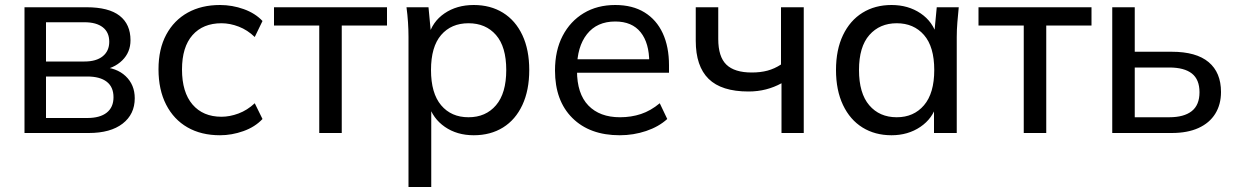

<svg xmlns="http://www.w3.org/2000/svg" viewBox="-20 -532 4943 768"><path d="M78 0V-503H326Q415 -503 458.5 -469Q502 -435 502 -371Q502 -323 469 -290.5Q436 -258 383 -251V-264Q446 -262 482.5 -227.5Q519 -193 519 -139Q519 -75 470.5 -37.5Q422 0 335 0ZM164 -60H329Q380 -60 407 -81.5Q434 -103 434 -143Q434 -184 407 -205Q380 -226 329 -226H164ZM164 -286H318Q365 -286 391 -307Q417 -328 417 -365Q417 -403 391 -423Q365 -443 318 -443H164Z M860 9Q785 9 730 -22.5Q675 -54 644.5 -113.5Q614 -173 614 -255Q614 -336 645 -393.5Q676 -451 731 -481.5Q786 -512 860 -512Q909 -512 955 -495.5Q1001 -479 1030 -448L999 -384Q970 -412 935 -425.5Q900 -439 866 -439Q792 -439 750 -391.5Q708 -344 708 -254Q708 -163 750 -114Q792 -65 866 -65Q899 -65 934 -78Q969 -91 999 -119L1030 -56Q1000 -24 953.5 -7.5Q907 9 860 9Z M1257 0V-430H1076V-503H1528V-430H1347V0Z M1614 216V-384Q1614 -413 1612 -443Q1610 -473 1606 -503H1694L1705 -387H1694Q1709 -445 1758 -478.5Q1807 -512 1875 -512Q1942 -512 1992 -481Q2042 -450 2069.5 -391.5Q2097 -333 2097 -252Q2097 -171 2069.5 -112Q2042 -53 1992 -22Q1942 9 1875 9Q1808 9 1759.5 -24.5Q1711 -58 1694 -115H1705V216ZM1854 -63Q1923 -63 1964 -111Q2005 -159 2005 -252Q2005 -345 1964 -392Q1923 -439 1854 -439Q1785 -439 1744.5 -392Q1704 -345 1704 -252Q1704 -159 1744.5 -111Q1785 -63 1854 -63Z M2459 9Q2339 9 2269.5 -60Q2200 -129 2200 -250Q2200 -330 2230.5 -388.5Q2261 -447 2315 -479.5Q2369 -512 2441 -512Q2510 -512 2558 -482.5Q2606 -453 2631 -399Q2656 -345 2656 -271V-241H2271V-295H2594L2577 -282Q2577 -360 2542.5 -403Q2508 -446 2441 -446Q2368 -446 2328 -395.5Q2288 -345 2288 -258V-249Q2288 -157 2333.5 -110Q2379 -63 2460 -63Q2505 -63 2544 -76Q2583 -89 2619 -119L2649 -56Q2615 -25 2564.5 -8Q2514 9 2459 9Z M3106 0V-199Q3077 -183 3044 -174.5Q3011 -166 2974 -166Q2866 -166 2814.5 -216.5Q2763 -267 2763 -369V-503H2853V-376Q2853 -305 2885.5 -273.5Q2918 -242 2987 -242Q3022 -242 3050 -249.5Q3078 -257 3104 -274V-503H3195V0Z M3546 9Q3480 9 3430 -22Q3380 -53 3352 -112Q3324 -171 3324 -252Q3324 -333 3352 -391.5Q3380 -450 3430 -481Q3480 -512 3546 -512Q3613 -512 3662.5 -478.5Q3712 -445 3728 -387H3716L3727 -503H3815Q3812 -473 3809.5 -443Q3807 -413 3807 -384V0H3716V-115H3727Q3711 -58 3661.5 -24.5Q3612 9 3546 9ZM3567 -63Q3635 -63 3676 -111Q3717 -159 3717 -252Q3717 -345 3676 -392Q3635 -439 3567 -439Q3499 -439 3457.5 -392Q3416 -345 3416 -252Q3416 -159 3457 -111Q3498 -63 3567 -63Z M4075 0V-430H3894V-503H4346V-430H4165V0Z M4429 0V-503H4519V-325H4667Q4765 -325 4814.5 -283.5Q4864 -242 4864 -164Q4864 -114 4841 -77Q4818 -40 4774 -20Q4730 0 4667 0ZM4519 -63H4657Q4716 -63 4747 -87.5Q4778 -112 4778 -163Q4778 -214 4747.5 -238Q4717 -262 4657 -262H4519Z"/></svg>

Font: Mulish Medium
Style: Regular
Weight: 500
Designer: Vernon Adams
Foundry: Vernon Adams
Version: Version 3.603; ttfautohint (v1.8.3)